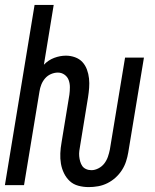

<svg xmlns="http://www.w3.org/2000/svg" viewBox="-20 -755 634 783"><path d="M342 8Q320 8 299.5 2.5Q279 -3 264.5 -16.5Q250 -30 241 -48.5Q232 -67 228.5 -87.5Q225 -108 226 -130Q227 -152 231 -174L263 -369Q265 -384 265 -399.5Q265 -415 260 -428.5Q255 -442 243 -450.5Q231 -459 216 -459Q202 -459 188 -453Q174 -447 164 -435.5Q154 -424 148.5 -410Q143 -396 141 -382L78 0H0L121 -735H199L159 -491Q177 -510 201 -519Q225 -528 249 -528Q268 -528 286 -521.5Q304 -515 316 -502Q328 -489 334.5 -471.5Q341 -454 343 -435Q345 -416 343.5 -396.5Q342 -377 339 -358L307 -162Q305 -151 303.5 -140Q302 -129 303 -118Q304 -107 307 -96.5Q310 -86 315.5 -78Q321 -70 331 -65.5Q341 -61 353 -61Q367 -61 381.5 -68.5Q396 -76 405.5 -88.5Q415 -101 420 -115.5Q425 -130 428 -145L490 -520H567L503 -133Q500 -115 494 -96.5Q488 -78 477 -61Q466 -44 451 -30.5Q436 -17 418 -8Q400 1 380.5 4.5Q361 8 342 8Z"/></svg>

Font: Iosevka QP
Style: Italic
Weight: 400
Italic angle: -9°
Designer: Belleve Invis
Foundry: Belleve Invis
Version: Version 20.0.0; ttfautohint (v1.8.4)